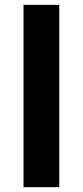

<svg xmlns="http://www.w3.org/2000/svg" viewBox="-20 -780 345 800"><path d="M227.1 0H78.1V-759.8H227.1Z"/></svg>

Font: CAA NEO Sans
Style: Bold
Weight: 700
Version: Version 1.10